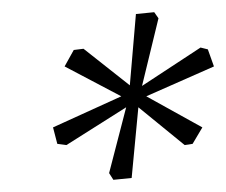

<svg xmlns="http://www.w3.org/2000/svg" viewBox="-20 -691 371 315"><path d="M159 -407 187 -515 89 -453 74 -455 67 -482 179 -533 86 -582 101 -609 117 -611 193 -551 203 -668 233 -671 240 -661 213 -550 309 -613 321 -610 331 -582 220 -533 312 -482 296 -455 283 -453 207 -515 196 -399 166 -396Z"/></svg>

Font: Grenze ExtraLight
Style: Italic
Weight: 275
Italic angle: -10°
Designer: Renata Polastri
Foundry: Omnibus-Type
Version: Version 1.002; ttfautohint (v1.8)